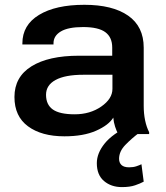

<svg xmlns="http://www.w3.org/2000/svg" viewBox="-20 -553 684 792"><path d="M39.6 -152.8Q39.6 -73.2 95.5 -32Q151.4 9.3 245.6 9.3Q324.2 9.3 376.2 -13.7Q428.2 -36.6 447.3 -67.9Q448.7 -49.3 454.8 -30.5Q460.9 -11.7 467.8 0H595.2V-7.8Q584.5 -28.3 578.6 -56.4Q572.8 -84.5 572.8 -116.2V-356.4Q572.8 -443.8 508.5 -488.5Q444.3 -533.2 328.1 -533.2Q209.5 -533.2 140.9 -491.5Q72.3 -449.7 72.3 -374V-369.6H200.7V-374.5Q200.7 -405.3 231 -423.3Q261.2 -441.4 322.8 -441.4Q385.7 -441.4 414.3 -420.4Q442.9 -399.4 442.9 -356.9V-323.2H305.7Q180.2 -323.2 109.9 -279.5Q39.6 -235.8 39.6 -152.8ZM169.9 -162.1Q169.9 -201.7 209.2 -223.1Q248.5 -244.6 323.7 -244.6H443.8V-186.5Q443.8 -145.5 397.7 -113.5Q351.6 -81.5 288.1 -81.5Q226.1 -81.5 198 -101.3Q169.9 -121.1 169.9 -162.1ZM514.6 -34.7Q443.8 -1 411.6 39.1Q379.4 79.1 379.4 120.1Q379.4 168.5 408.9 193.6Q438.5 218.8 482.9 218.8Q515.6 218.8 537.1 211.4Q558.6 204.1 572.8 196.3L563.5 124.5Q555.7 128.4 542.7 132.8Q529.8 137.2 512.7 137.2Q491.2 137.2 481.2 127.7Q471.2 118.2 471.2 102.1Q471.2 71.3 497.1 44.7Q522.9 18.1 554.2 -5.4Z"/></svg>

Font: Roboto Flex
Style: wght 600 wdth 140 opsz 13.0 GRAD 0.00 slnt 0.00 XTRA 468 XOPQ 96 YOPQ 79 YTLC 514 YTUC 712 YTAS 750 YTDE -203.00 YTFI 738
Weight: 600
Width: 8
Designer: Berlow after Robertson
Foundry: Google
Version: Version 3.100